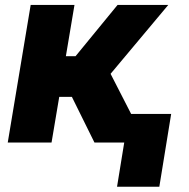

<svg xmlns="http://www.w3.org/2000/svg" viewBox="-20 -565 751 761"><path d="M10.7 0 101.6 -545.5H275.2L241.1 -342.3H279.5L446 -545.5H647L418.3 -272.4L557.9 0H354.4L264.9 -181.1H214.8L184.3 0ZM658.4 -113.3 611.5 175.1H443.9L490.8 -113.3Z"/></svg>

Font: Inter UI Extra Bold
Style: Italic
Weight: 800
Italic angle: 9.39999°
Designer: Rasmus Andersson
Foundry: rsms
Version: 3.2;8d6f07862